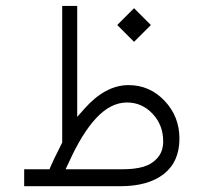

<svg xmlns="http://www.w3.org/2000/svg" viewBox="-20 -643 703 663"><path d="M384.8 -556.6 442.9 -614.7 501 -556.6 442.9 -498.5ZM543.5 -154.8Q543.5 -211.4 506.8 -250.2Q470.2 -289.1 418.5 -289.1Q362.8 -289.1 312.7 -235.8Q262.7 -182.6 216.3 -79.1L206.5 -58.6H229.5H405.8Q445.3 -58.6 474.9 -67.1Q504.4 -75.7 523.9 -97.9Q543.5 -120.1 543.5 -154.8ZM194.8 -154.3V-622.6H246.6V-277.8V-239.3L272 -268.1Q344.2 -349.1 423.8 -349.1Q497.1 -349.1 548.3 -294.9Q599.6 -240.7 599.6 -164.6Q599.6 -84.5 545.7 -42.2Q491.7 0 396 0H63.5V-58.6H141.1H150.9L154.8 -67.9Q161.1 -84 193.4 -147.9L194.8 -150.9Z"/></svg>

Font: Shabnam Thin FD-WOL
Style: Thin-FD-WOL
Weight: 100
Foundry: DejaVu fonts team - Redesigned by Saber Rastikerdar - Based on Vazir font
Version: Version 5.0.1